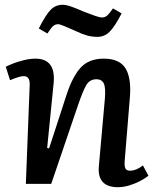

<svg xmlns="http://www.w3.org/2000/svg" viewBox="-20 -768 650 802"><path d="M600 -34Q588 -24 566.5 -12.5Q545 -1 520 6.5Q495 14 473 14Q385 14 393 -74L418 -355Q422 -402 413.5 -419.5Q405 -437 383 -437Q354 -437 339.5 -411Q325 -385 305 -326L194 0H88L104 -412Q106 -450 79 -450Q62 -450 22 -433L4 -489Q15 -495 35.5 -503Q56 -511 81 -517Q106 -523 128 -523Q214 -523 204 -420L177 -150L185 -148L257 -369Q282 -447 316.5 -485Q351 -523 413 -523Q481 -523 505.5 -480.5Q530 -438 522 -355L501 -98Q499 -75 503.5 -65Q508 -55 524 -55Q549 -55 577 -77ZM387 -614Q365 -614 344.5 -619.5Q324 -625 297 -638Q233 -667 224 -667Q212 -667 203 -660Q194 -653 178 -628L142 -649Q171 -706 191.5 -727Q212 -748 242 -748Q255 -748 272 -742.5Q289 -737 331 -719Q359 -708 378 -701.5Q397 -695 406 -695Q418 -695 427 -702.5Q436 -710 452 -733L488 -712Q459 -656 437.5 -635Q416 -614 387 -614Z"/></svg>

Font: Literata 12pt Medium
Style: Italic
Weight: 500
Italic angle: -2°
Designer: Latin by Veronika Burian and Jose Scaglione. Greek by Irene Vlachou. Cyrillic by Vera Evstafieva
Foundry: TypeTogether
Version: Version 3.002